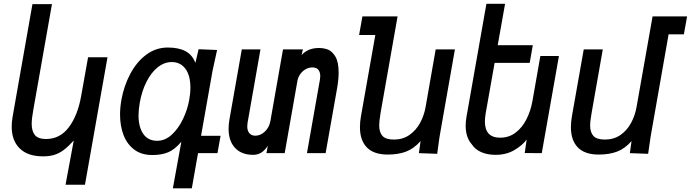

<svg xmlns="http://www.w3.org/2000/svg" viewBox="-20 -812 3663 1018"><path d="M208 17Q127.5 17 84.8 -24.8Q42 -66.5 42 -140.5Q42 -167 47 -194L152 -790H255.5L157 -232Q148 -183.5 148 -155Q148 -117 165 -96Q182 -75 224 -75Q298.5 -75 345.5 -138Q392.5 -201 410.5 -304L447 -508.5H550L430.5 167.5H327.5L371 -67Q342.5 -35.5 318.8 -17.5Q295 0.5 268.8 8.8Q242.5 17 208 17Z M787.5 10Q730.5 10 692.2 -18.5Q654 -47 635.2 -95.5Q616.5 -144 616.5 -205Q616.5 -241 623.5 -281.5Q637 -357 670.8 -420.5Q704.5 -484 755.5 -522Q806.5 -560 869.5 -560Q927.5 -560 963.8 -540.5Q1000 -521 1016 -478.5L1033 -551L1131 -547L1126 -524Q1112.5 -465 1107 -437L1046 -92H1149.5L1133 0H1030L997 186.5H896.5L941.5 -60.5Q908 -20.5 873 -5.2Q838 10 787.5 10ZM983 -281.5Q989.5 -316 989.5 -347.5Q989.5 -412 963 -447.5Q936.5 -483 890.5 -483Q851 -483 816.2 -455.2Q781.5 -427.5 756.8 -378.5Q732 -329.5 721 -267.5Q714.5 -229.5 714.5 -200.5Q714.5 -138 739.8 -101.8Q765 -65.5 813.5 -65.5Q855.5 -65.5 891 -98.2Q926.5 -131 950.2 -180.8Q974 -230.5 983 -281.5Z M1192 -129.5Q1192 -152.5 1196.5 -178.5L1262 -550H1361L1292.5 -160.5Q1291 -151 1291 -142Q1291 -118.5 1302.5 -105.5Q1314 -92.5 1333.5 -92.5Q1361.5 -92.5 1384.5 -114.5Q1407.5 -136.5 1413.5 -169.5L1480.5 -550H1586L1579 -520Q1612.5 -557.5 1671 -557.5Q1695 -557.5 1717.2 -549.8Q1739.5 -542 1757.5 -513.2Q1775.5 -484.5 1775.5 -427Q1775.5 -391.5 1767.5 -345L1706.5 0H1607.5L1676.5 -391Q1678 -401 1678 -409Q1678 -429.5 1668 -442Q1658 -454.5 1636.5 -454.5Q1616.5 -454.5 1599.2 -444.2Q1582 -434 1571 -417.5Q1560 -401 1557 -383.5L1489.5 0H1392.5L1400 -39Q1383.5 -14 1364.8 -2.5Q1346 9 1322.5 9Q1260.5 9 1226.2 -27.8Q1192 -64.5 1192 -129.5Z M1888.5 -137.5Q1888.5 -167.5 1894 -196.5L1970 -626.5H1884L1901.5 -725H2088L1998 -214.5Q1990.5 -168.5 1990.5 -147.5Q1990.5 -110.5 2008 -91.2Q2025.5 -72 2069 -72Q2115.5 -72 2150.5 -96.2Q2185.5 -120.5 2207 -159.8Q2228.5 -199 2236.5 -244.5L2290 -550H2392L2315.5 -115.5Q2309.5 -84 2303.5 -36.5L2298 3.5L2201 0L2210 -64Q2174.5 -24 2133 -8.2Q2091.5 7.5 2036 7.5Q1962 7.5 1925.2 -30.2Q1888.5 -68 1888.5 -137.5Z M2481 -47.5Q2465.5 -64.5 2457.2 -89.5Q2449 -114.5 2449 -145.5Q2449 -168 2453.5 -193.5L2559 -792H2658L2619 -572.5H2805L2788.5 -478.5H2602.5L2555 -210.5Q2551 -185.5 2551 -167.5Q2551 -82 2632 -82Q2678.5 -82 2713.8 -108.8Q2749 -135.5 2771.2 -179.5Q2793.5 -223.5 2803 -276L2845 -515H2943.5L2852.5 0L2762 -0.5L2772.5 -72Q2749 -40.5 2706.5 -15.8Q2664 9 2607.5 9Q2564 9 2531.2 -5.5Q2498.5 -20 2481 -47.5Z M3007 -138Q3007 -163.5 3012.5 -196.5L3075 -550H3176L3117 -214.5Q3109 -170 3109 -147Q3109 -110.5 3126.5 -91.2Q3144 -72 3187.5 -72Q3234.5 -72 3269.5 -96.2Q3304.5 -120.5 3325.8 -159.8Q3347 -199 3355 -244.5L3440 -725H3623L3606 -630H3525L3434.5 -115.5Q3429.5 -89 3423 -42L3416.5 3.5L3319.5 0L3328.5 -64Q3293.5 -24 3252 -8.2Q3210.5 7.5 3154.5 7.5Q3080.5 7.5 3043.8 -30.2Q3007 -68 3007 -138Z"/></svg>

Font: JuliaMono Medium
Style: Italic
Weight: 500
Italic angle: -9°
Monospace: yes
Designer: cormullion
Foundry: corm
Version: Version 0.054; ttfautohint (v1.8.4)